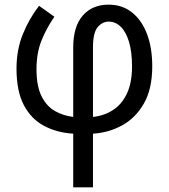

<svg xmlns="http://www.w3.org/2000/svg" viewBox="-20 -566 726 826"><path d="M214 -494Q180 -445 158.5 -391.5Q137 -338 137 -268Q137 -195 159 -151.5Q181 -108 217 -88Q253 -68 295 -63V-361Q295 -452 336 -499Q377 -546 447 -546Q506 -546 548 -512.5Q590 -479 612.5 -419.5Q635 -360 635 -281Q635 -184 599.5 -121.5Q564 -59 506 -27Q448 5 380 9V240H295V9Q226 5 170.5 -24Q115 -53 83 -113Q51 -173 51 -271Q51 -352 78.5 -419.5Q106 -487 148 -541ZM448 -473Q420 -473 400 -449Q380 -425 380 -362V-63Q428 -68 466 -92.5Q504 -117 526 -163.5Q548 -210 548 -280Q548 -343 535 -386Q522 -429 499.5 -451Q477 -473 448 -473Z"/></svg>

Font: Noto Sans Display
Style: Regular
Weight: 400
Designer: Monotype Design Team
Foundry: Monotype Imaging Inc.
Version: Version 2.003